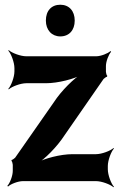

<svg xmlns="http://www.w3.org/2000/svg" viewBox="-20 -766 509 812"><path d="M253 -194 418 -432C420 -434 430 -442 432 -441L434 -445C431 -446 428 -458 428 -462V-487C428 -506 440 -537 450 -547L447 -550C437 -540 406 -528 387 -528H91C67 -528 30 -542 17 -554L15 -552C27 -539 41 -502 41 -478V-464C41 -440 27 -403 15 -390L17 -388C30 -400 67 -414 91 -414H174C225 -414 295 -432 330 -452L328 -456C294 -436 239 -382 208 -334L44 -99C42 -97 32 -89 30 -90L28 -86C31 -85 34 -73 34 -69V-43C34 -23 22 9 11 20L14 23C25 12 57 0 77 0H386C410 0 447 14 460 26L462 24C450 11 436 -26 436 -50V-64C436 -88 450 -125 462 -138L460 -140C447 -128 410 -114 386 -114H287C236 -114 167 -96 132 -76L134 -72C169 -92 222 -146 253 -194ZM235 -612C272 -612 296 -638 296 -679C296 -720 272 -746 235 -746C198 -746 174 -721 174 -679C174 -639 199 -612 235 -612Z"/></svg>

Font: Asimov
Style: EdgeNar
Weight: 500
Designer: Google
Version: Version 2.000980: 2014